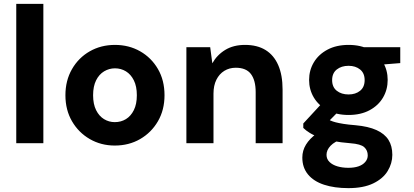

<svg xmlns="http://www.w3.org/2000/svg" viewBox="-20 -740 2137 992"><path d="M64 0V-720H204V0Z M573 12Q502 12 444 -21.5Q386 -55 352 -113.5Q318 -172 318 -248Q318 -324 352 -383Q386 -442 444 -475Q502 -508 574 -508Q646 -508 704 -475Q762 -442 796 -383.5Q830 -325 830 -248Q830 -172 796 -113.5Q762 -55 704 -21.5Q646 12 573 12ZM573 -109Q605 -109 630.5 -124.5Q656 -140 671.5 -171Q687 -202 687 -248Q687 -294 671.5 -325Q656 -356 630.5 -371.5Q605 -387 574 -387Q544 -387 518 -371.5Q492 -356 476.5 -325Q461 -294 461 -248Q461 -202 476.5 -171Q492 -140 517.5 -124.5Q543 -109 573 -109Z M943 0V-496H1066L1077 -413Q1101 -456 1143.5 -482Q1186 -508 1246 -508Q1309 -508 1352 -481.5Q1395 -455 1417.5 -403.5Q1440 -352 1440 -277V0H1301V-264Q1301 -325 1276.5 -357.5Q1252 -390 1198 -390Q1165 -390 1139 -374Q1113 -358 1098 -328Q1083 -298 1083 -256V0Z M1780 232Q1708 232 1654.5 214.5Q1601 197 1571.5 161.5Q1542 126 1542 74Q1542 38 1561 7Q1580 -24 1615.5 -49.5Q1651 -75 1704 -93L1752 -23Q1709 -9 1688 13Q1667 35 1667 60Q1667 82 1682.5 97Q1698 112 1723.5 119.5Q1749 127 1780 127Q1810 127 1832 119.5Q1854 112 1867 97Q1880 82 1880 63Q1880 37 1862 20.5Q1844 4 1790 0Q1740 -4 1701 -11.5Q1662 -19 1632 -29.5Q1602 -40 1581 -53Q1560 -66 1547 -79V-102L1655 -219L1752 -188L1626 -60L1667 -129Q1677 -122 1688 -117Q1699 -112 1714.5 -108Q1730 -104 1754.5 -100Q1779 -96 1817 -93Q1883 -87 1925 -68Q1967 -49 1987 -17.5Q2007 14 2007 60Q2007 104 1983 143.5Q1959 183 1908.5 207.5Q1858 232 1780 232ZM1781 -146Q1718 -146 1672 -170.5Q1626 -195 1601.5 -236Q1577 -277 1577 -327Q1577 -377 1601.5 -418Q1626 -459 1672 -483.5Q1718 -508 1781 -508Q1844 -508 1889.5 -483.5Q1935 -459 1959 -418Q1983 -377 1983 -327Q1983 -277 1959 -236Q1935 -195 1889.5 -170.5Q1844 -146 1781 -146ZM1781 -252Q1817 -252 1840.5 -271Q1864 -290 1864 -326Q1864 -362 1840.5 -381Q1817 -400 1781 -400Q1744 -400 1720 -381Q1696 -362 1696 -326Q1696 -290 1720 -271Q1744 -252 1781 -252ZM1862 -399 1840 -496H2048V-414Z"/></svg>

Font: DM Sans 24pt ExtraBold
Style: Regular
Weight: 800
Designer: Colophon Foundry, Jonny Pinhorn
Foundry: Colophon Foundry
Version: Version 4.004;gftools[0.9.30]